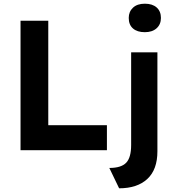

<svg xmlns="http://www.w3.org/2000/svg" viewBox="-20 -812 945 1038"><path d="M91 0V-700H241V-135H558V0ZM763 -638Q722 -638 699 -658Q676 -678 676 -715Q676 -749 699 -770.5Q722 -792 763 -792Q804 -792 827 -771.5Q850 -751 850 -715Q850 -680 826.5 -659Q803 -638 763 -638ZM624 206 571 96Q635 96 662 68Q689 40 689 -28V-529H831V6Q831 105 776.5 155.5Q722 206 624 206Z"/></svg>

Font: Lexend Deca SemiBold
Style: Regular
Weight: 600
Designer: Bonnie Shaver-Troup, Thomas Jockin
Foundry: Lexend
Version: Version 1.008; ttfautohint (v1.8.4.7-5d5b)